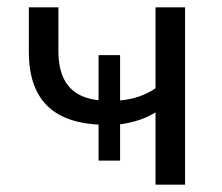

<svg xmlns="http://www.w3.org/2000/svg" viewBox="-20 -506 607 526"><path d="M406 0V-198Q380 -182 349 -173.5Q318 -165 291 -164L309 -179V-66H250V-179L273 -164Q201 -164 153.5 -186Q106 -208 82.5 -252.5Q59 -297 59 -363V-486H140V-367Q140 -320 155 -290Q170 -260 199 -245.5Q228 -231 271 -230L250 -220V-355H309V-220L289 -230Q320 -230 349.5 -238Q379 -246 406 -264V-486H487V0Z"/></svg>

Font: NunitoSans1
Style: Book
Weight: 400
Designer: Vernon Adams
Foundry: Vernon Adams
Version: Version 3.101;gftools[0.9.27]